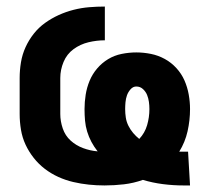

<svg xmlns="http://www.w3.org/2000/svg" viewBox="-20 -558 640 586"><path d="M540 8Q509 8 477.5 4Q446 0 416 -9Q388 1 358.5 4.5Q329 8 299 8Q275 8 251 5.5Q227 3 203.5 -2.5Q180 -8 158 -18Q136 -28 117 -42.5Q98 -57 83 -76Q68 -95 58 -116.5Q48 -138 44 -162Q40 -186 40 -210V-320Q40 -344 44 -368Q48 -392 58 -414Q68 -436 83 -455Q98 -474 117.5 -488Q137 -502 159 -512Q181 -522 204.5 -528Q228 -534 252 -536Q276 -538 300 -538V-435Q275 -435 250 -429Q225 -423 204.5 -408Q184 -393 174 -369Q164 -345 164 -320V-210Q164 -188 171.5 -166Q179 -144 195.5 -129Q212 -114 233.5 -106Q255 -98 278 -96Q267 -110 259 -125Q251 -140 246 -156.5Q241 -173 239.5 -190Q238 -207 238 -225Q238 -247 241.5 -269Q245 -291 253.5 -311.5Q262 -332 276.5 -349Q291 -366 310 -377.5Q329 -389 351.5 -393.5Q374 -398 396 -398Q418 -398 440.5 -393.5Q463 -389 483 -378Q503 -367 518.5 -350Q534 -333 543 -312.5Q552 -292 556 -269.5Q560 -247 560 -225Q560 -191 552.5 -157.5Q545 -124 527 -95Q531 -95 535 -95Q539 -95 543 -95Q546 -95 548.5 -95Q551 -95 554 -95L560 8Q555 8 550 8Q545 8 540 8ZM405 -134Q422 -152 429 -176Q436 -200 436 -225Q436 -236 434.5 -247Q433 -258 429 -268Q425 -278 416.5 -286Q408 -294 396 -294Q386 -294 378.5 -285.5Q371 -277 367.5 -267Q364 -257 363 -246Q362 -235 362 -225Q362 -212 364 -199Q366 -186 372 -174Q378 -162 386.5 -152Q395 -142 405 -134Z"/></svg>

Font: Iosevka Slab XBdEx
Style: Regular
Weight: 800
Width: 7
Monospace: yes
Designer: Belleve Invis
Foundry: Belleve Invis
Version: Version 11.1.0; ttfautohint (v1.8.3)